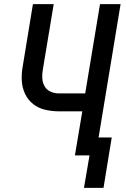

<svg xmlns="http://www.w3.org/2000/svg" viewBox="-20 -755 616 933"><path d="M388 158H483L523 -87H459L566 -735H466L394 -301H267Q246 -301 227 -309Q208 -317 197.5 -334.5Q187 -352 185.5 -373.5Q184 -395 188 -416L241 -735H140L90 -430Q84 -396 86 -362Q88 -328 102 -298.5Q116 -269 141.5 -249Q167 -229 200 -221.5Q233 -214 267 -214H380L344 0H415Z"/></svg>

Font: Iosevka Sparkle Medium
Style: Italic
Weight: 500
Italic angle: -9°
Designer: Belleve Invis
Foundry: Belleve Invis
Version: Version 4.5.0; ttfautohint (v1.8.3)